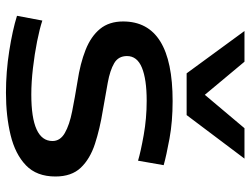

<svg xmlns="http://www.w3.org/2000/svg" viewBox="-118 -712 840 644"><g transform="rotate(90 302.0 -390.0)"><path d="M33 -27 49 -112Q76 -103 118.5 -94.5Q161 -86 208.5 -80.5Q256 -75 297 -75Q453 -75 453 -146Q453 -172 426 -187.5Q399 -203 353.5 -212Q308 -221 253 -230Q193 -239 147.5 -257Q102 -275 77 -305.5Q52 -336 52 -383Q52 -549 319 -549Q388 -549 445 -538.5Q502 -528 534 -519L519 -433Q489 -442 433 -452Q377 -462 318 -462Q246 -462 207 -446Q168 -430 168 -396Q168 -367 192 -353Q216 -339 257 -331.5Q298 -324 350 -315Q412 -305 462.5 -288.5Q513 -272 542.5 -241Q572 -210 572 -156Q572 -93 534.5 -57Q497 -21 433 -5.5Q369 10 291 10Q221 10 151 -1Q81 -12 33 -27ZM512 -790 366 -596H226L84 -790H187L298 -657L410 -790Z"/></g></svg>

Font: Georama Extended Medium
Style: Regular
Weight: 500
Width: 7
Designer: Jean-Baptiste Levee
Foundry: Production Type
Version: Version 1.000